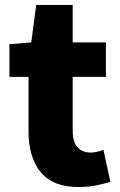

<svg xmlns="http://www.w3.org/2000/svg" viewBox="-20 -740 485 774"><path d="M95 -211V-430H18V-562L106 -569L126 -720H273V-569H407V-430H273V-213Q273 -168 292.5 -146.5Q312 -125 345 -125Q368 -125 397 -136L425 -7Q395 2 365 8Q335 14 296 14Q194 14 144.5 -45.5Q95 -105 95 -211Z"/></svg>

Font: Merged Yaku Han JP Black
Style: Regular
Weight: 900
Designer: Ryoko NISHIZUKA 西塚涼子 (kana, bopomofo & ideographs); Paul D. Hunt (Latin, Greek & Cyrillic); Sandoll Communications 산돌커뮤니
Foundry: Adobe
Version: Version 2.004